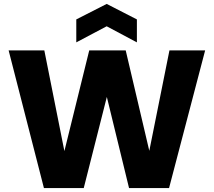

<svg xmlns="http://www.w3.org/2000/svg" viewBox="-20 -959 1090 979"><path d="M24 -702H206L328 -90H284L435 -702H621L765 -89H721L844 -702H1026L842 0H638L513 -513H537L407 0H204ZM678 -743 524 -825 369 -743V-860L524 -939L678 -860Z"/></svg>

Font: Parkinsans
Style: Bold
Weight: 700
Designer: Red Stone, Indian Type Foundry
Foundry: Indian Type Foundry
Version: Version 1.000